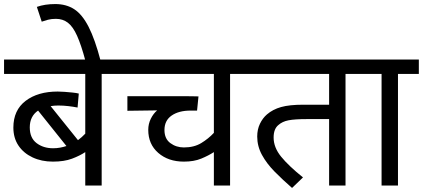

<svg xmlns="http://www.w3.org/2000/svg" viewBox="-20 -916 2088 948"><path d="M585 -551H482V0H401V-165Q374 -147 335.5 -132.5Q297 -118 241 -118Q185 -118 140.5 -139Q96 -160 71 -197.5Q46 -235 46 -286Q46 -372 106.5 -418Q167 -464 265 -464Q279 -464 299 -462.5Q319 -461 338.5 -459Q358 -457 369 -454L363 -385Q343 -389 318 -392Q293 -395 268 -395Q248 -395 230 -392L365 -224Q384 -238 401 -256V-551H0V-622H585ZM127 -287Q127 -235 160.5 -209.5Q194 -184 242 -184Q260 -184 276.5 -187Q293 -190 308 -195L168 -370Q127 -342 127 -287Z M402 -615Q381 -694 360.5 -739.5Q340 -785 315 -804Q290 -823 256 -823Q234 -823 217 -818.5Q200 -814 186 -809L162 -882Q201 -896 253 -896Q307 -896 346.5 -870.5Q386 -845 417.5 -783.5Q449 -722 477 -615Z M1220 -551H1116V0H1036V-165Q1010 -148 974 -133Q938 -118 888 -118Q811 -118 761.5 -161Q712 -204 712 -275Q712 -304 724.5 -329.5Q737 -355 756 -371L609 -369V-441H902Q920 -441 938 -440.5Q956 -440 960 -440L953 -370H921Q863 -370 827.5 -345.5Q792 -321 792 -274Q792 -231 821 -209.5Q850 -188 888 -188Q938 -188 973.5 -209.5Q1009 -231 1036 -260V-551H571V-622H1220Z M1686 -551V0H1605V-328H1496Q1435 -328 1404.5 -322Q1374 -316 1355 -299Q1331 -280 1331 -237Q1331 -188 1368 -142.5Q1405 -97 1476 -40L1422 12Q1376 -28 1336.5 -68Q1297 -108 1273.5 -151Q1250 -194 1250 -242Q1250 -277 1263.5 -305Q1277 -333 1298 -351Q1327 -376 1368 -387.5Q1409 -399 1477 -399H1605V-551H1205V-622H1789V-551Z M1945 -551V0H1864V-551H1775V-622H2048V-551Z"/></svg>

Font: Noto Sans
Style: Italic
Weight: 400
Italic angle: -12°
Designer: Monotype Design Team
Foundry: Monotype Imaging Inc.
Version: Version 2.013; ttfautohint (v1.8.4.7-5d5b)